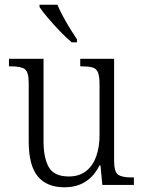

<svg xmlns="http://www.w3.org/2000/svg" viewBox="-20 -786 610 816"><path d="M254 10Q179 10 140.5 -36.5Q102 -83 102 -185V-434Q102 -481 85 -492.5Q68 -504 28 -504H18V-536H165V-186Q165 -115 187.5 -75.5Q210 -36 272 -36Q317 -36 346 -59Q375 -82 389 -121.5Q403 -161 403 -210V-428Q403 -463 396 -479Q389 -495 372.5 -499.5Q356 -504 329 -504H321V-536H465V-103Q465 -55 482 -43.5Q499 -32 537 -32H549V0H415L407 -83H403Q356 10 254 10ZM285 -606Q263 -624 235.5 -652.5Q208 -681 183.5 -710Q159 -739 148 -756V-766H224Q233 -744 247.5 -717Q262 -690 278 -664Q294 -638 307 -619V-606Z"/></svg>

Font: Noto Serif Armenian SemiCondensed Light
Style: Regular
Weight: 300
Width: 4
Designer: Monotype Design Team
Foundry: Monotype Imaging Inc.
Version: Version 2.008; ttfautohint (v1.8.4.7-5d5b)